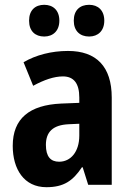

<svg xmlns="http://www.w3.org/2000/svg" viewBox="-20 -769 546 799"><path d="M101 -683C101 -639 127 -617 164 -617C201 -617 227 -641 227 -683C227 -726 201 -749 164 -749C127 -749 101 -727 101 -683ZM287 -683C287 -640 313 -617 351 -617C388 -617 414 -641 414 -683C414 -726 388 -749 351 -749C313 -749 287 -727 287 -683ZM263 -557C194 -557 129 -540 78 -510L118 -412C164 -437 205 -451 242 -451C287 -451 310 -422 310 -363V-341L234 -338C103 -332 33 -276 33 -162C33 -65 80 10 173 10C245 10 283 -16 321 -73H324L347 0H445V-363C445 -492 381 -557 263 -557ZM266 -252 310 -254V-205C310 -137 274 -96 226 -96C191 -96 171 -117 171 -166C171 -219 199 -249 266 -252Z"/></svg>

Font: Noto Sans Ethiopic Condensed
Style: Bold
Weight: 700
Width: 3
Designer: Monotype Design Team
Foundry: Monotype Imaging Inc.
Version: Version 2.102